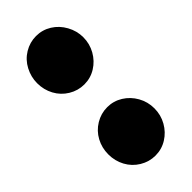

<svg xmlns="http://www.w3.org/2000/svg" viewBox="-22 -923 477 477"><g transform="rotate(45 216.0 -685.0)"><path d="M91 -604Q69 -604 49 -614.5Q29 -625 17.5 -644Q6 -663 6 -685Q6 -707 17.5 -725.5Q29 -744 49 -755Q69 -766 91 -766Q114 -766 133.5 -755Q153 -744 164.5 -725.5Q176 -707 176 -685Q176 -663 164.5 -644Q153 -625 133.5 -614.5Q114 -604 91 -604ZM341 -604Q318 -604 298.5 -614.5Q279 -625 267.5 -644Q256 -663 256 -685Q256 -707 267.5 -725.5Q279 -744 298.5 -755Q318 -766 341 -766Q364 -766 383.5 -755Q403 -744 414.5 -725.5Q426 -707 426 -685Q426 -663 414.5 -644Q403 -625 383.5 -614.5Q364 -604 341 -604Z"/></g></svg>

Font: REM SemiBold
Style: Regular
Weight: 600
Designer: Octavio Pardo
Foundry: Ashler Design
Version: Version 1.005;gftools[0.9.28]